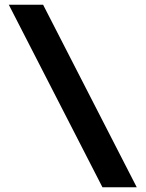

<svg xmlns="http://www.w3.org/2000/svg" viewBox="-20 -710 611 806"><path d="M554 76H410L17 -690H161Z"/></svg>

Font: Ezarion Extra Bold
Style: Regular
Weight: 800
Designer: Natanael Gama
Version: Version 1.001;PS 001.001;hotconv 1.0.70;makeotf.lib2.5.58329